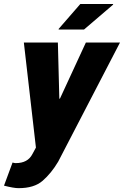

<svg xmlns="http://www.w3.org/2000/svg" viewBox="-59 -745 631 978"><path d="M21 85.9Q82.5 85.9 106 40L124 6.8L62.5 -528.3H235.8L243.2 -242.7L246.1 -242.2L378.4 -528.3H552.2L237.3 78.6Q202.1 137.7 158.2 175.8Q114.3 213.9 34.7 213.4Q11.2 213.4 -38.6 200.7L4.9 83Q15.6 85.9 21 85.9ZM350.1 -724.6H516.6L517.6 -721.7L369.1 -594.7H240.2L239.3 -597.2Z"/></svg>

Font: Roboto-BlackItalic
Style: Italic
Weight: 900
Italic angle: -12°
Designer: Google
Version: Version 1.100141; 2013